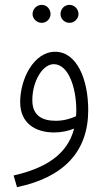

<svg xmlns="http://www.w3.org/2000/svg" viewBox="-20 -540 438 790"><path d="M266 -446C286 -446 303 -463 303 -482C303 -503 286 -520 266 -520C245 -520 229 -503 229 -482C229 -463 245 -446 266 -446ZM152 -446C172 -446 188 -463 188 -482C188 -503 172 -520 152 -520C131 -520 114 -503 114 -482C114 -463 131 -446 152 -446ZM50 230C242 190 343 84 343 -87C343 -214 296 -327 207 -327C119 -327 63 -215 63 -120C63 -34 124 5 203 5C232 5 261 -1 285 -11C257 98 164 153 36 182ZM113 -128C113 -205 155 -276 201 -276C262 -276 294 -179 294 -85C294 -77 293 -69 293 -62C270 -51 240 -43 210 -43C155 -43 113 -63 113 -128Z"/></svg>

Font: Noto Sans Arabic UI Cn Lt
Style: Regular
Weight: 300
Width: 3
Designer: Monotype Design Team, Nadine Chahine and Nizar Qandah
Foundry: Monotype Imaging Inc.
Version: Version 2.010